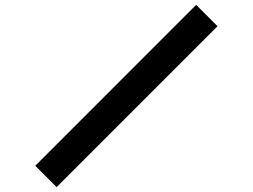

<svg xmlns="http://www.w3.org/2000/svg" viewBox="-20 -770 1040 790"><path d="M212.9 0 125 -87.9 787.1 -750 875 -662.1Z"/></svg>

Font: Xanmono
Style: Regular
Weight: 400
Designer: GGBotNet
Foundry: GGBotNet
Version: 1.00